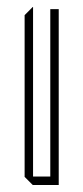

<svg xmlns="http://www.w3.org/2000/svg" viewBox="-20 -526 237 546"><path d="M123 0V-500H147V0H124ZM73 0 50 -23V-24H123V0ZM50 -24V-483L73 -506H74V-24Z"/></svg>

Font: Foldit Thin
Style: Regular
Weight: 100
Designer: Sophia Tai
Foundry: Sophia Tai
Version: Version 1.003